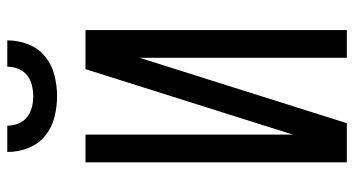

<svg xmlns="http://www.w3.org/2000/svg" viewBox="-248 -748 995 540"><g transform="rotate(-90 250.0 -477.5)"><path d="M64 0V-735H142V-152L326 -735H436V0H358V-583L174 0ZM250 -815Q220 -815 190.5 -822.5Q161 -830 138 -849Q115 -868 104 -896.5Q93 -925 93 -955H167Q167 -939 173 -924Q179 -909 191 -899.5Q203 -890 218.5 -886Q234 -882 250 -882Q266 -882 281.5 -886Q297 -890 309 -899.5Q321 -909 327 -924Q333 -939 333 -955H407Q407 -925 396 -896.5Q385 -868 362 -849Q339 -830 309.5 -822.5Q280 -815 250 -815Z"/></g></svg>

Font: Iosevka NFM
Style: Regular
Weight: 400
Monospace: yes
Designer: Belleve Invis
Foundry: Belleve Invis
Version: Version 29.0.4; ttfautohint (v1.8.4);Nerd Fonts 3.3.0